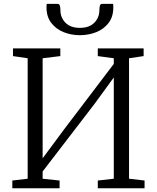

<svg xmlns="http://www.w3.org/2000/svg" viewBox="-20 -1000 834 1020"><path d="M45.5 0V-41L127 -50.5V-690.5L49 -702V-743H300.5V-702L206.5 -690.5V-159L318 -309.5L584.5 -660.5V-690.5L499.5 -702V-743H743V-702L665.5 -690.5V-50.5L748 -41V0H499.5V-41L584.5 -50.5V-588.5L482.5 -448.5L206.5 -89V-50.5L296.5 -41V0ZM285.5 -979.5Q295.5 -979.5 298.2 -969.2Q301 -959 301 -946Q301 -906.5 327.8 -879.2Q354.5 -852 404.5 -852Q454 -852 481 -879.2Q508 -906.5 508 -946Q508 -959 510.5 -969.2Q513 -979.5 522.5 -979.5H580.5Q581.5 -976 581.8 -970.8Q582 -965.5 582 -961Q582 -911 556.8 -878Q531.5 -845 490.8 -829Q450 -813 404.5 -813Q358.5 -813 318 -829.2Q277.5 -845.5 252.2 -878.5Q227 -911.5 227 -961Q227 -965.5 227.5 -970.8Q228 -976 228 -979.5Z"/></svg>

Font: Merriweather 28pt Light
Style: Regular
Weight: 300
Version: Version 2.100